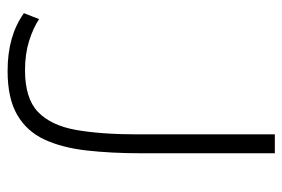

<svg xmlns="http://www.w3.org/2000/svg" viewBox="-142 -608 761 518"><g transform="rotate(90 239.0 -349.5)"><path d="M32 -74Q56 -58 91 -47Q126 -36 170 -36Q246 -36 282.5 -71Q319 -106 331 -173.5Q343 -241 343 -340V-710H394V-349Q394 -269 386.5 -202.5Q379 -136 357 -88.5Q335 -41 290.5 -15Q246 11 172 11Q124 11 85.5 0Q47 -11 16 -33Z"/></g></svg>

Font: Raleway Light
Style: Regular
Weight: 300
Designer: Matt McInerney, Pablo Impallari, Rodrigo Fuenzalida
Foundry: Matt McInerney, Pablo Impallari, Rodrigo Fuenzalida
Version: Version 4.026